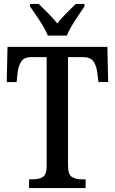

<svg xmlns="http://www.w3.org/2000/svg" viewBox="-20 -951 581 971"><path d="M127 0V-44H146Q175 -44 195.5 -55.5Q216 -67 216 -111V-662H139Q101 -662 86.5 -638.5Q72 -615 69 -582L64 -536H14L18 -714H523L527 -536H478L472 -582Q469 -615 454 -638.5Q439 -662 401 -662H324V-114Q324 -68 344 -56Q364 -44 393 -44H413V0ZM222 -771Q213 -794 197 -820.5Q181 -847 163 -873Q145 -899 132 -918V-931H176Q198 -909 224 -883.5Q250 -858 270 -832Q289 -858 315 -883.5Q341 -909 363 -931H407V-918Q394 -899 376.5 -873Q359 -847 343 -820.5Q327 -794 318 -771Z"/></svg>

Font: Noto Serif Lao Condensed Medium
Style: Regular
Weight: 500
Width: 3
Designer: Monotype Design Team
Foundry: Monotype Imaging Inc.
Version: Version 2.003; ttfautohint (v1.8.4.7-5d5b)